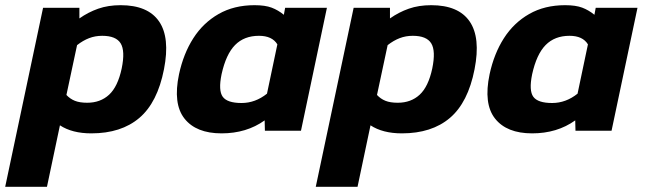

<svg xmlns="http://www.w3.org/2000/svg" viewBox="-71 -504 2485 740"><path d="M-51 216 95 -474H235V-433Q269 -457 307.5 -470.5Q346 -484 394 -484Q499 -484 542 -421.5Q585 -359 561 -237Q536 -109 466 -49.5Q396 10 281 10Q207 10 160 -21L110 216ZM265 -108Q316 -108 349.5 -139Q383 -170 398 -240Q412 -308 394 -337Q376 -366 323 -366Q296 -366 272.5 -357Q249 -348 226 -330L185 -138Q199 -123 217.5 -115.5Q236 -108 265 -108Z M783 10Q685 10 640 -47Q595 -104 619 -218Q636 -297 674 -356.5Q712 -416 771.5 -450Q831 -484 910 -484Q951 -484 976 -474.5Q1001 -465 1023 -447L1028 -474H1189L1089 0H950L949 -40Q879 10 783 10ZM860 -107Q913 -107 958 -143L998 -333Q978 -366 927 -366Q870 -366 835 -330.5Q800 -295 783 -218Q770 -155 787.5 -131Q805 -107 860 -107Z M1146 216 1292 -474H1432V-433Q1466 -457 1504.5 -470.5Q1543 -484 1591 -484Q1696 -484 1739 -421.5Q1782 -359 1758 -237Q1733 -109 1663 -49.5Q1593 10 1478 10Q1404 10 1357 -21L1307 216ZM1462 -108Q1513 -108 1546.5 -139Q1580 -170 1595 -240Q1609 -308 1591 -337Q1573 -366 1520 -366Q1493 -366 1469.5 -357Q1446 -348 1423 -330L1382 -138Q1396 -123 1414.5 -115.5Q1433 -108 1462 -108Z M1980 10Q1882 10 1837 -47Q1792 -104 1816 -218Q1833 -297 1871 -356.5Q1909 -416 1968.5 -450Q2028 -484 2107 -484Q2148 -484 2173 -474.5Q2198 -465 2220 -447L2225 -474H2386L2286 0H2147L2146 -40Q2076 10 1980 10ZM2057 -107Q2110 -107 2155 -143L2195 -333Q2175 -366 2124 -366Q2067 -366 2032 -330.5Q1997 -295 1980 -218Q1967 -155 1984.5 -131Q2002 -107 2057 -107Z"/></svg>

Font: Kanit SemiBold
Style: Italic
Weight: 600
Italic angle: -12°
Designer: Katatrad Team
Foundry: CadsonDemak
Version: Version 2.000; ttfautohint (v1.8.3)